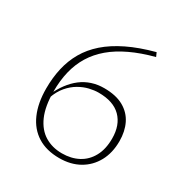

<svg xmlns="http://www.w3.org/2000/svg" viewBox="-168 -857 962 1001"><g transform="rotate(30 312.5 -356.0)"><path d="M489 -722.5 499.5 -699Q420 -678 358.8 -649Q297.5 -620 253.5 -582.8Q209.5 -545.5 181.2 -499.5Q153 -453.5 139.5 -398Q126 -342.5 126 -277.5Q126 -187.5 151.2 -130.2Q176.5 -73 221.2 -45.8Q266 -18.5 324.5 -18.5Q380 -18.5 422.5 -41Q465 -63.5 489.2 -107.8Q513.5 -152 513.5 -216.5Q513.5 -297 468 -342.8Q422.5 -388.5 333.5 -388.5Q308 -388.5 278.2 -381.5Q248.5 -374.5 219 -357.5Q189.5 -340.5 164.5 -311.5Q139.5 -282.5 124 -238.5L116 -253.5Q134.5 -294 158 -325.5Q181.5 -357 210.2 -379Q239 -401 273.2 -412.2Q307.5 -423.5 347 -423.5Q418 -423.5 463.8 -397.8Q509.5 -372 531.5 -327Q553.5 -282 553.5 -223.5Q553.5 -153 524.8 -100.5Q496 -48 444.8 -19Q393.5 10 325 10Q247.5 10 194 -23.5Q140.5 -57 112.8 -120.2Q85 -183.5 85 -271Q85 -336 98 -393.2Q111 -450.5 139.5 -500Q168 -549.5 215 -590.8Q262 -632 329.8 -665Q397.5 -698 489 -722.5Z"/></g></svg>

Font: Newsreader 9pt ExtraLight
Style: Regular
Weight: 250
Designer: Hugues Gentile
Foundry: Production Type
Version: Version 1.003